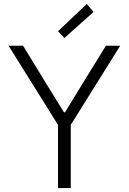

<svg xmlns="http://www.w3.org/2000/svg" viewBox="-20 -951 652 971"><path d="M273.4 -319.3 23.4 -719.7H96.7L214.8 -526.4L303.7 -382.8H308.6L396.5 -526.4L515.6 -719.7H587.9L337.9 -319.3V0H273.4ZM273.4 -793 418.9 -930.7 453.1 -890.6 305.7 -758.8Z"/></svg>

Font: Reddit Sans Fudge Light
Style: Regular
Weight: 300
Designer: Stephen Hutchings
Foundry: Reddit
Version: Version 1.013